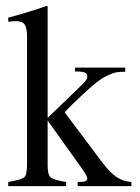

<svg xmlns="http://www.w3.org/2000/svg" viewBox="-20 -634 476 653"><path d="M8 -560V-574Q80 -593 139 -614L142 -612V-233L257 -344Q277 -361 277 -374Q277 -384 268 -387.5Q259 -391 235 -391V-404H406V-390Q387 -390 375.5 -388Q364 -386 343 -376Q322 -366 293.5 -341.5Q265 -317 224 -277L200 -252L329 -80Q355 -46 377 -31.5Q399 -17 427 -15V-1H244V-15Q262 -15 269.5 -17.5Q277 -20 277 -28Q277 -34 260 -59L142 -224V-73Q142 -40 152 -31Q162 -22 205 -15V-1H8V-15Q54 -23 63 -31.5Q72 -40 72 -75V-507Q72 -539 64 -550.5Q56 -562 35 -562Q24 -562 8 -560Z"/></svg>

Font: Pomorsky Unicode
Style: Medium
Weight: 500
Version: 1.1